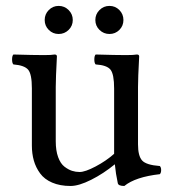

<svg xmlns="http://www.w3.org/2000/svg" viewBox="-20 -614 571 644"><path d="M375 0Q368.2 -31.2 365.2 -63Q327.1 -31.7 285.9 -11Q244.6 9.8 216.8 9.8Q181.2 9.8 155 -1.5Q128.9 -12.7 114.5 -32.5Q100.1 -52.2 93.5 -75.4Q86.9 -98.6 86.9 -126V-317.9Q86.9 -365.2 74.5 -380.1Q62 -395 24.9 -397.9Q20.5 -402.3 20.5 -414.6Q20.5 -426.8 24.9 -431.2Q93.3 -429.2 127.9 -429.2Q153.3 -429.2 163.1 -431.2Q170.9 -431.2 170.9 -424.8Q167 -351.6 167 -321.8V-140.1Q167 -108.9 175 -86.9Q183.1 -64.9 196.3 -54.9Q209.5 -44.9 221.7 -41Q233.9 -37.1 247.1 -37.1Q265.6 -37.1 300.8 -55.7Q335.9 -74.2 362.8 -98.1V-124V-316.9Q362.8 -365.2 350.6 -380.4Q338.4 -395.5 300.8 -397.9Q296.4 -402.3 296.4 -414.6Q296.4 -426.8 300.8 -431.2Q369.1 -429.2 402.8 -429.2Q429.2 -429.2 439 -431.2Q446.8 -431.2 446.8 -424.8Q442.9 -351.6 442.9 -321.8V-129.9Q442.9 -91.3 456.5 -75.9Q470.2 -60.5 516.1 -57.1Q520.5 -52.7 520.5 -43.5Q520.5 -34.2 516.1 -29.8Q434.1 -20.5 397 9.8Q376.5 9.8 375 0ZM143.6 -513.7Q129.9 -527.3 129.9 -546.9Q129.9 -566.4 143.6 -580.3Q157.2 -594.2 176.8 -594.2Q196.3 -594.2 210.2 -580.3Q224.1 -566.4 224.1 -546.9Q224.1 -527.3 210.2 -513.7Q196.3 -500 176.8 -500Q157.2 -500 143.6 -513.7ZM313.7 -513.7Q299.8 -527.3 299.8 -546.9Q299.8 -566.4 313.7 -580.3Q327.6 -594.2 347.2 -594.2Q366.7 -594.2 380.4 -580.3Q394 -566.4 394 -546.9Q394 -527.3 380.4 -513.7Q366.7 -500 347.2 -500Q327.6 -500 313.7 -513.7Z"/></svg>

Font: Common Serif
Style: Regular
Weight: 400
Designer: Philipp H. Poll, Khaled Hosny
Foundry: Stefan Peev, Context Ltd.
Version: Version 1.026